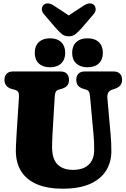

<svg xmlns="http://www.w3.org/2000/svg" viewBox="-20 -1133 763 1163"><path d="M546.5 -317.5 525.5 -547.5Q523.5 -569.5 518.2 -578Q513 -586.5 501.5 -590L486.5 -594.5Q463 -601.5 452.5 -614.8Q442 -628 442 -650Q442 -672.5 455 -686.2Q468 -700 492 -700H669.5Q693.5 -700 706.5 -686.2Q719.5 -672.5 719.5 -650Q719.5 -628 708 -615Q696.5 -602 675 -595L660 -590Q643.5 -585 636 -572.5Q628.5 -560 630.5 -538L650 -318.5Q652.5 -292.5 653.5 -267.8Q654.5 -243 654.5 -216Q654.5 -151 622.8 -99.8Q591 -48.5 525.8 -19.2Q460.5 10 359.5 10Q267 10 203.8 -17Q140.5 -44 108.2 -95.5Q76 -147 76 -220.5Q76 -233.5 76.8 -251.5Q77.5 -269.5 78.8 -291.5Q80 -313.5 81.5 -338.5L95 -546Q96 -565.5 90.5 -575.2Q85 -585 67 -590L52 -594Q7 -606.5 7 -650Q7 -672.5 20.2 -686.2Q33.5 -700 57.5 -700H348Q372 -700 385 -686.2Q398 -672.5 398 -650Q398 -627.5 387 -614.5Q376 -601.5 353.5 -595L335.5 -590Q323.5 -586.5 318 -576.5Q312.5 -566.5 311.5 -547L298.5 -329.5Q297 -302.5 296.2 -280.2Q295.5 -258 295.5 -242Q295.5 -170 328.5 -137Q361.5 -104 422 -104Q464.5 -104 493 -118.5Q521.5 -133 536 -160Q550.5 -187 550.5 -224Q550.5 -254 549.5 -274.8Q548.5 -295.5 546.5 -317.5ZM283 -725.5Q240 -725.5 215.2 -748.5Q190.5 -771.5 190.5 -813Q190.5 -854.5 215.2 -877.8Q240 -901 283 -901Q326 -901 350.5 -877.8Q375 -854.5 375 -813Q375 -772 350.5 -748.8Q326 -725.5 283 -725.5ZM509.5 -725.5Q467 -725.5 442 -748.5Q417 -771.5 417 -813Q417 -854.5 442 -877.8Q467 -901 509.5 -901Q554 -901 578.5 -877.8Q603 -854.5 603 -813Q603 -772 578.5 -748.8Q554 -725.5 509.5 -725.5ZM441 -1010 305.5 -1099.5Q266.5 -1124 243.5 -1102.5Q235 -1094.5 233.5 -1078.8Q232 -1063 247.5 -1045.5L318.5 -962.5Q338.5 -940.5 354.8 -926.8Q371 -913 396.5 -913Q422 -913 438.2 -926.8Q454.5 -940.5 474.5 -962.5L545.5 -1045.5Q561 -1063 559.5 -1078.8Q558 -1094.5 549.5 -1102.5Q526.5 -1124 487.5 -1099.5L352 -1010Z"/></svg>

Font: Fraunces 144pt S100 Black
Style: Regular
Weight: 900
Version: Version 1.000